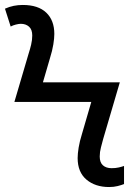

<svg xmlns="http://www.w3.org/2000/svg" viewBox="-25 -744 540 774"><path d="M415 10Q359 10 323.5 -20Q288 -50 288 -107Q288 -124 292 -149Q296 -174 306 -206L343 -333H33L91 -530Q96 -545 100.5 -564Q105 -583 105 -601Q105 -625 92 -636.5Q79 -648 59 -648Q51 -648 39 -645Q27 -642 18 -637L-5 -709Q13 -717 30.5 -720.5Q48 -724 67 -724Q129 -724 161.5 -693Q194 -662 194 -607Q194 -590 190 -565Q186 -540 176 -508L148 -412H458L391 -184Q387 -169 382 -150Q377 -131 377 -113Q377 -89 390 -77.5Q403 -66 425 -66Q441 -66 454 -69Q467 -72 475 -75V-2Q465 2 449.5 6Q434 10 415 10Z"/></svg>

Font: RS Noto Sans
Style: Regular
Weight: 400
Designer: Monotype Design Team
Foundry: Monotype Imaging Inc.
Version: Version 3.10